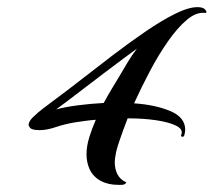

<svg xmlns="http://www.w3.org/2000/svg" viewBox="-20 -500 597 537"><path d="M310 17Q282 17 261 5.5Q240 -6 230 -28Q222 -47 222 -68Q222 -91 229.5 -115.5Q237 -140 248 -165Q234 -164 219.5 -162Q205 -160 191 -158Q161 -153 136 -144.5Q111 -136 91 -136Q65 -136 62 -146Q60 -148 60 -150Q60 -160 71 -171Q86 -186 103 -198.5Q120 -211 137 -224Q167 -246 208.5 -278.5Q250 -311 296 -346Q342 -381 386.5 -411.5Q431 -442 469 -461Q507 -480 532 -480Q546 -480 552 -475Q555 -473 557 -468Q559 -463 551 -464Q528 -466 502 -444Q476 -422 449.5 -384Q423 -346 399 -300.5Q375 -255 355 -211Q414 -207 456 -189.5Q498 -172 498 -137Q498 -134 497.5 -131Q497 -128 496 -124Q495 -117 490 -117.5Q485 -118 487 -123Q493 -138 473.5 -148Q454 -158 418 -163.5Q382 -169 337 -169Q324 -135 314.5 -107.5Q305 -80 303 -65Q302 -60 301.5 -55.5Q301 -51 301 -46Q301 -28 308 -13.5Q315 1 331 9Q335 10 332 12.5Q329 15 327 16Q323 17 318.5 17Q314 17 310 17ZM137 -194Q163 -201 198 -205.5Q233 -210 270 -212Q282 -234 293.5 -253Q305 -272 314 -287Q326 -307 337.5 -326.5Q349 -346 363 -364Q353 -357 327.5 -338Q302 -319 269 -294Q236 -269 201.5 -242.5Q167 -216 137 -194Z"/></svg>

Font: Arizonia
Style: Regular
Weight: 400
Designer: Robert E. Leuschke
Foundry: Robert E. Leuschke
Version: Version 1.010; ttfautohint (v1.8.4.7-5d5b)